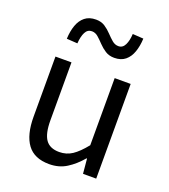

<svg xmlns="http://www.w3.org/2000/svg" viewBox="-135 -818 813 926"><g transform="rotate(20 272.0 -354.5)"><path d="M224 12Q147.3 12 111.5 -36.5Q75.7 -85 75.7 -178V-486H157.9V-188.7Q157.9 -120.8 179.5 -90.2Q201.2 -59.5 249.3 -59.5Q286.4 -59.5 315.7 -79Q345 -98.5 379.6 -141.5V-486H461.7V0H394L387 -75.9H384.3Q350.8 -36.3 312.4 -12.2Q274 12 224 12ZM343.3 -577.1Q316.8 -577.1 297.2 -589.7Q277.6 -602.3 261.9 -619Q246.3 -635.6 231.8 -648.3Q217.2 -660.9 199.7 -660.9Q177.6 -660.9 166.6 -639.4Q155.6 -617.8 153.2 -582L97.8 -585.5Q99.4 -624.8 110.2 -655.2Q121 -685.6 142.8 -703.1Q164.5 -720.7 199.5 -720.7Q226.2 -720.7 245.4 -708.1Q264.5 -695.5 280.1 -678.8Q295.8 -662.1 310.6 -649.5Q325.5 -636.9 343 -636.9Q365.2 -636.9 376.1 -659.1Q387.1 -681.2 388.8 -715.8L444.3 -712.3Q442.7 -674 432 -643.4Q421.4 -612.8 399.8 -595Q378.2 -577.1 343.3 -577.1Z"/></g></svg>

Font: Source Sans 3 VF
Style: Regular
Weight: 200
Designer: Paul D. Hunt
Foundry: Adobe
Version: Version 3.046;hotconv 1.0.118;makeotfexe 2.5.65603